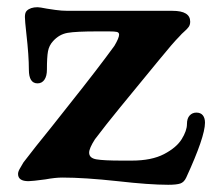

<svg xmlns="http://www.w3.org/2000/svg" viewBox="-20 -502 598 532"><path d="M306 0Q214 -10 153 -10Q133 -10 106 -5Q69 0 59 0Q30 0 30 -20Q30 -26 34.5 -34Q39 -42 45 -52Q48 -56 80 -97Q83 -101 121 -148L174 -215Q252 -313 297 -375Q310 -397 310 -406Q310 -412 304 -413.5Q298 -415 282 -415H250Q191 -415 167.5 -411Q144 -407 127 -388Q116 -376 113 -360Q110 -344 110 -309Q110 -291 103 -281Q96 -271 84 -271Q60 -271 60 -309Q60 -348 53 -409Q49 -445 49 -455Q49 -467 54 -472Q64 -482 84 -482Q90 -482 110 -478Q116 -477 133.5 -474.5Q151 -472 168 -472H458Q507 -472 507 -442Q507 -433 502.5 -427Q498 -421 490.5 -414.5Q483 -408 478 -402Q459 -383 420 -335L365 -268Q351 -251 312.5 -204Q274 -157 243 -116Q227 -91 227 -79Q227 -64 247 -60.5Q267 -57 318 -57H345Q400 -57 434.5 -75Q469 -93 483.5 -116.5Q498 -140 498 -158Q498 -174 505.5 -182Q513 -190 524 -190Q536 -190 542 -182.5Q548 -175 548 -162Q548 -123 496 -10Q490 3 479.5 6.5Q469 10 446 10Q394 10 306 0Z"/></svg>

Font: Raigarh Medium
Style: Regular
Weight: 500
Designer: jaikishan Patel
Foundry: MagicType
Version: Version 1.000